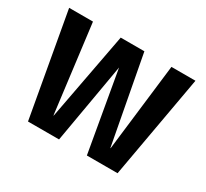

<svg xmlns="http://www.w3.org/2000/svg" viewBox="-124 -777 1027 959"><g transform="rotate(30 390.0 -297.0)"><path d="M129.5 0H308.5L388.5 -461L469 0H646L752 -594.5H613.5L553.5 -91H552L457.5 -594.5H321L226 -90H224.5L161 -594.5H23.5Z"/></g></svg>

Font: Anybody SemiCondensed SemiBold
Style: Regular
Weight: 600
Width: 4
Version: Version 1.113;gftools[0.9.25]